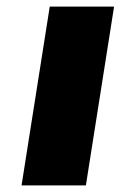

<svg xmlns="http://www.w3.org/2000/svg" viewBox="-20 -559 364 579"><path d="M45 0 130 -539H324L239 0Z"/></svg>

Font: Exo Thin Black
Style: Italic
Weight: 900
Italic angle: -9°
Version: Version 2.000